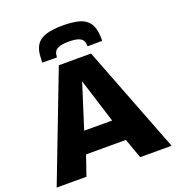

<svg xmlns="http://www.w3.org/2000/svg" viewBox="-161 -1054 1087 1182"><g transform="rotate(-20 383.0 -462.5)"><path d="M7 0 277 -703H488L760 0H554L508 -130H247L202 0ZM286 -271H469L378 -561ZM383 -925Q448 -925 490.5 -913Q533 -901 555 -869.5Q577 -838 579 -781Q579 -774 579.5 -767Q580 -760 579 -753L484 -752Q483 -755 483 -757Q483 -759 483 -762Q482 -780 473.5 -792.5Q465 -805 444 -812Q423 -819 383 -819Q344 -819 323 -812Q302 -805 293.5 -792.5Q285 -780 284 -762Q283 -759 283 -757Q283 -755 283 -752L187 -753Q187 -760 187 -767.5Q187 -775 188 -781Q189 -836 209.5 -867Q230 -898 272 -911.5Q314 -925 383 -925Z"/></g></svg>

Font: Georama SemiExpanded
Style: Bold
Weight: 700
Width: 6
Designer: Jean-Baptiste Levee
Foundry: Production Type
Version: Version 1.001